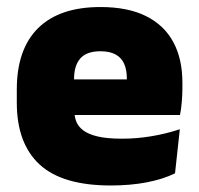

<svg xmlns="http://www.w3.org/2000/svg" viewBox="-20 -528 580 560"><path d="M303 13Q161.5 13 95.2 -48.5Q29 -110 29 -228.5V-267Q29 -384.5 91.2 -446Q153.5 -507.5 273 -507.5Q352.5 -507.5 405.5 -481.2Q458.5 -455 485.2 -405.8Q512 -356.5 512 -287V-271.5Q512 -251.5 510.2 -230.8Q508.5 -210 505 -192.5H346.5Q348.5 -223 349.2 -250Q350 -277 350 -298.5Q350 -324.5 342 -342.2Q334 -360 317 -369.2Q300 -378.5 273 -378.5Q232.5 -378.5 214.2 -357.5Q196 -336.5 196 -298V-253.5L197 -234.5V-203.5Q197 -188 202.5 -173.5Q208 -159 222.8 -147.8Q237.5 -136.5 264.8 -130Q292 -123.5 335.5 -123.5Q380 -123.5 422.5 -130.8Q465 -138 504.5 -151L490.5 -22.5Q456 -5.5 408.2 3.8Q360.5 13 303 13ZM469.5 -192.5H122.5V-296.5H469.5Z"/></svg>

Font: Anek Malayalam ExtraBold
Style: Regular
Weight: 800
Version: Version 1.003